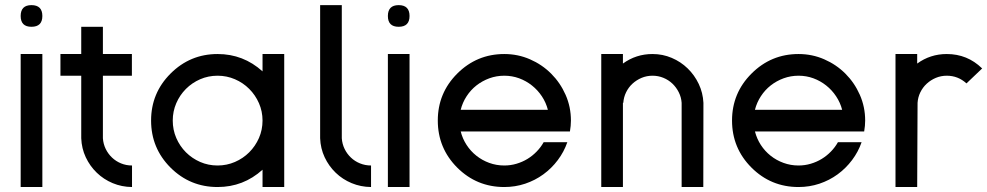

<svg xmlns="http://www.w3.org/2000/svg" viewBox="-20 -735 3893 757"><path d="M61.5 2.4V-522H147V2.4ZM104 -629.4Q61.5 -629.4 61.5 -671.9Q61.5 -714.8 104 -714.8Q147 -714.8 147 -671.9Q147 -629.4 104 -629.4Z M500.5 2.4Q460 2 424.3 -12.9Q388.7 -27.8 361.6 -54Q334.5 -80.1 318.1 -115Q301.8 -149.9 300.3 -189.9V-436.5H218.3V-522H300.3V-629.4H385.7V-522H500V-436.5H385.7V-189.9Q387.2 -167.5 396.7 -147.9Q406.2 -128.4 421.6 -113.8Q437 -99.1 457.3 -90.8Q477.5 -82.5 500.5 -82.5Z M837.9 2.4Q729 2.4 652.3 -74.2Q575.7 -150.9 575.7 -259.8Q575.7 -368.2 652.3 -444.8Q729.5 -522 837.9 -522Q939.5 -522 1015.1 -453.6V-522H1100.6V2.4H1015.1V-65.9Q939.5 2.4 837.9 2.4ZM837.9 -82.5Q874 -82.5 906.2 -96.4Q938.5 -110.4 962.6 -134.5Q986.8 -158.7 1001 -190.9Q1015.1 -223.1 1015.1 -259.8Q1015.1 -295.9 1001 -328.1Q986.8 -360.4 962.6 -384.5Q938.5 -408.7 906.2 -422.6Q874 -436.5 837.9 -436.5Q801.3 -436.5 769.3 -422.6Q737.3 -408.7 713.1 -384.5Q689 -360.4 675 -328.1Q661.1 -295.9 661.1 -259.8Q661.1 -223.1 675 -190.9Q689 -158.7 713.1 -134.5Q737.3 -110.4 769.3 -96.4Q801.3 -82.5 837.9 -82.5Z M1442.9 2.4Q1402.3 2 1366.5 -12.9Q1330.6 -27.8 1303.5 -54Q1276.4 -80.1 1260 -115Q1243.7 -149.9 1242.2 -189.9V-714.8H1327.6V-189.9Q1329.1 -167.5 1338.6 -147.9Q1348.1 -128.4 1363.5 -113.8Q1378.9 -99.1 1399.4 -90.8Q1419.9 -82.5 1442.9 -82.5Z M1509.3 2.4V-522H1594.7V2.4ZM1551.8 -629.4Q1509.3 -629.4 1509.3 -671.9Q1509.3 -714.8 1551.8 -714.8Q1594.7 -714.8 1594.7 -671.9Q1594.7 -629.4 1551.8 -629.4Z M1968.3 2.4Q1859.4 2.4 1782.7 -74.2Q1706.1 -150.9 1706.1 -259.8Q1706.1 -368.2 1782.7 -444.8Q1859.9 -522 1968.3 -522Q2022 -522 2069.6 -501.2Q2117.2 -480.5 2153.1 -444.6Q2189 -408.7 2210 -361.1Q2231 -313.5 2231 -259.8Q2231 -249.5 2230 -238.8Q2229 -228 2227.1 -216.8H1796.4Q1803.7 -188 1819.6 -163.6Q1835.4 -139.2 1858.2 -121.1Q1880.9 -103 1908.9 -92.8Q1937 -82.5 1968.3 -82.5Q1993.2 -82.5 2016.4 -89.4Q2039.6 -96.2 2059.6 -108.4Q2079.6 -120.6 2095.9 -137.5Q2112.3 -154.3 2123.5 -174.3H2216.8Q2203.6 -136.2 2179.2 -103.8Q2154.8 -71.3 2122.3 -47.6Q2089.8 -23.9 2050.5 -10.7Q2011.2 2.4 1968.3 2.4ZM1796.4 -302.2H2140.1Q2132.8 -330.6 2116.5 -355.2Q2100.1 -379.9 2077.4 -397.9Q2054.7 -416 2026.9 -426.3Q1999 -436.5 1968.3 -436.5Q1937.5 -436.5 1909.4 -426.3Q1881.3 -416 1858.6 -398.2Q1835.9 -380.4 1819.8 -355.7Q1803.7 -331.1 1796.4 -302.2Z M2350.6 2.4V-522H2436V-484.4Q2487.8 -522 2552.7 -522Q2592.8 -522 2628.4 -506.8Q2664.1 -491.7 2691.2 -465.3Q2718.3 -439 2734.9 -404.1Q2751.5 -369.1 2753.4 -329.6L2752.9 2.4H2667.5V-329.6Q2666 -351.6 2656.2 -371.1Q2646.5 -390.6 2631.1 -405.3Q2615.7 -419.9 2595.5 -428.2Q2575.2 -436.5 2552.7 -436.5Q2529.8 -436.5 2509.5 -428Q2489.3 -419.4 2473.6 -405Q2458 -390.6 2448.5 -371.1Q2439 -351.6 2437.5 -329.6H2436V2.4Z M3128.4 2.4Q3019.5 2.4 2942.9 -74.2Q2866.2 -150.9 2866.2 -259.8Q2866.2 -368.2 2942.9 -444.8Q3020 -522 3128.4 -522Q3182.1 -522 3229.7 -501.2Q3277.3 -480.5 3313.2 -444.6Q3349.1 -408.7 3370.1 -361.1Q3391.1 -313.5 3391.1 -259.8Q3391.1 -249.5 3390.1 -238.8Q3389.2 -228 3387.2 -216.8H2956.5Q2963.9 -188 2979.7 -163.6Q2995.6 -139.2 3018.3 -121.1Q3041 -103 3069.1 -92.8Q3097.2 -82.5 3128.4 -82.5Q3153.3 -82.5 3176.5 -89.4Q3199.7 -96.2 3219.7 -108.4Q3239.7 -120.6 3256.1 -137.5Q3272.5 -154.3 3283.7 -174.3H3377Q3363.8 -136.2 3339.4 -103.8Q3314.9 -71.3 3282.5 -47.6Q3250 -23.9 3210.7 -10.7Q3171.4 2.4 3128.4 2.4ZM2956.5 -302.2H3300.3Q3293 -330.6 3276.6 -355.2Q3260.3 -379.9 3237.5 -397.9Q3214.8 -416 3187 -426.3Q3159.2 -436.5 3128.4 -436.5Q3097.7 -436.5 3069.6 -426.3Q3041.5 -416 3018.8 -398.2Q2996.1 -380.4 2980 -355.7Q2963.9 -331.1 2956.5 -302.2Z M3790.5 -406.2Q3757.3 -436.5 3712.9 -436.5Q3689.9 -436.5 3669.7 -428Q3649.4 -419.4 3633.8 -405Q3618.2 -390.6 3608.6 -371.1Q3599.1 -351.6 3597.7 -329.6L3596.2 2.4H3510.7V-522H3596.2V-484.4Q3647.9 -522 3712.9 -522Q3793.9 -522 3851.6 -465.8Q3852.1 -465.3 3852.5 -465.3Z"/></svg>

Font: Proletarsk
Style: Regular
Weight: 400
Designer: Peter Wiegel, original typeface by Carl Albert Fahrenwaldt 1901
Foundry: Peter Wiegel
Version: Version 1.000 2010 initial release